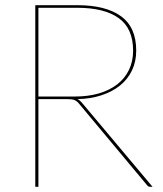

<svg xmlns="http://www.w3.org/2000/svg" viewBox="-20 -720 630 740"><path d="M128 -338V0H116V-700H278Q387.5 -700 446.2 -657.5Q505 -615 505 -525Q505 -482.5 488.5 -448.2Q472 -414 442 -390Q412 -366 370.2 -352.5Q328.5 -339 278 -338Q283 -336 287 -332.8Q291 -329.5 295 -325L568 0H560Q556 0 553.5 -0.8Q551 -1.5 547 -6L285 -320Q281 -325 276.8 -328.5Q272.5 -332 267.2 -334.2Q262 -336.5 254.8 -337.2Q247.5 -338 237 -338ZM128 -348H269Q320.5 -348 361.8 -360.2Q403 -372.5 432.2 -395.2Q461.5 -418 477.2 -450.8Q493 -483.5 493 -525Q493 -610.5 437.5 -650.2Q382 -690 278 -690H128Z"/></svg>

Font: Lato Hairline
Style: Regular
Weight: 100
Designer: Lukasz Dziedzic
Foundry: tyPoland Lukasz Dziedzic
Version: Version 2.007; 2014-02-27